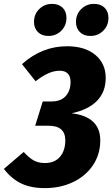

<svg xmlns="http://www.w3.org/2000/svg" viewBox="-51 -950 578 988"><path d="M493 -549Q493 -477 448 -431Q403 -385 317 -367Q390 -359 427.5 -324Q465 -289 465 -228Q465 -156 427.5 -100Q390 -44 325 -13Q260 18 180 18Q106 18 56 -7Q6 -32 -31 -81L71 -168Q98 -138 122.5 -124.5Q147 -111 180 -111Q230 -111 257.5 -143Q285 -175 285 -228Q285 -303 199 -303H130L169 -428H215Q262 -428 287 -455.5Q312 -483 312 -528Q312 -586 256 -586Q227 -586 197 -572.5Q167 -559 132 -532L62 -620Q165 -712 294 -712Q386 -712 439.5 -667.5Q493 -623 493 -549ZM124 -837Q124 -877 151 -903.5Q178 -930 217 -930Q251 -930 271 -910.5Q291 -891 291 -858Q291 -818 264 -791.5Q237 -765 198 -765Q164 -765 144 -785Q124 -805 124 -837ZM340 -837Q340 -877 367 -903.5Q394 -930 433 -930Q467 -930 487 -910.5Q507 -891 507 -858Q507 -818 480 -791.5Q453 -765 414 -765Q380 -765 360 -785Q340 -805 340 -837Z"/></svg>

Font: Fira Sans Condensed ExtraBold
Style: Italic
Weight: 800
Width: 3
Italic angle: -8°
Designer: bBox Type GmbH & Carrois Corporate GbR & Edenspiekermann AG
Foundry: bBox Type GmbH & Carrois Corporate GbR & Edenspiekermann AG
Version: Version 4.301